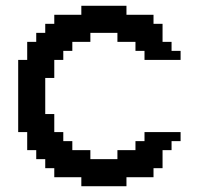

<svg xmlns="http://www.w3.org/2000/svg" viewBox="-20 -645 686 665"><path d="M261.7 0V-31.2H168V-62.5H136.7V-93.8H105.5V-125H74.2V-187.5H43V-437.5H74.2V-500H105.5V-531.2H136.7V-562.5H168V-593.8H261.7V-625H418V-593.8H511.7V-562.5H543V-500H574.2V-468.8H605.5V-437.5H480.5V-468.8H449.2V-500H386.7V-531.2H293V-500H230.5V-468.8H199.2V-437.5H168V-375H136.7V-250H168V-187.5H199.2V-156.2H230.5V-125H293V-93.8H386.7V-125H449.2V-156.2H480.5V-187.5H605.5V-156.2H574.2V-125H543V-62.5H511.7V-31.2H418V0Z"/></svg>

Font: Terminal Grotesque
Style: Regular
Weight: 400
Designer: Raphaël Bastide
Foundry: http://raphaelbastide.com
Version: Version 1.0